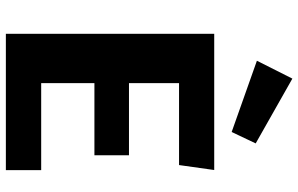

<svg xmlns="http://www.w3.org/2000/svg" viewBox="-201 -816 1017 655"><g transform="rotate(90 307.5 -488.5)"><path d="M263.6 -590.8V-420H509.7V-302.1H263.6V-120.5H560.5V0H95.4V-710.8H560L543.1 -590.8ZM248.2 -977.4 469.2 -852.3 430.3 -770.3 187.2 -856.4Z"/></g></svg>

Font: Fira Code
Style: Bold
Weight: 700
Monospace: yes
Designer: Carrois Corporate, Edenspiekermann AG, Nikita Prokopov
Foundry: Carrois Corporate, Edenspiekermann AG, Nikita Prokopov
Version: Version 6.000; ttfautohint (v1.8.2) -l 8 -r 50 -G 200 -x 14 